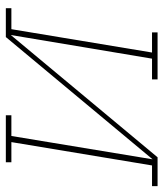

<svg xmlns="http://www.w3.org/2000/svg" viewBox="11 -589 560 658"><g transform="rotate(-90 291.0 -260.0)"><path d="M-18 0V-19H53L133 -501H64V-520H225V-501H154L74 -17L493 -520H592V-501H520L440 -19H509V0H348V-19H419L500 -503L81 0Z"/></g></svg>

Font: Iosevka Etoile Thin Oblique
Style: Regular
Weight: 100
Italic angle: -9°
Designer: Belleve Invis
Foundry: Belleve Invis
Version: Version 15.5.2; ttfautohint (v1.8.4)